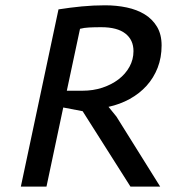

<svg xmlns="http://www.w3.org/2000/svg" viewBox="-20 -690 651 710"><path d="M196.3 -655.3Q239.3 -662.1 282.5 -666.3Q325.7 -670.4 368.7 -670.4Q410.6 -670.4 448.7 -662.4Q486.8 -654.3 515.4 -636.7Q543.9 -619.1 560.8 -590.8Q577.6 -562.5 577.6 -522Q577.6 -477.1 563 -439.5Q548.3 -401.9 522 -372.8Q495.6 -343.8 459.7 -324Q423.8 -304.2 381.3 -294.9L410.6 -258.8L572.3 0H462.4L285.6 -278.8L213.9 -292.5L151.9 0H57.1ZM354.5 -589.4Q328.6 -589.4 309.6 -588.4Q290.5 -587.4 275.9 -583.5L227.1 -354.5H285.2Q324.2 -354.5 358.4 -365.7Q392.6 -377 418.2 -396.5Q443.8 -416 458.7 -442.9Q473.6 -469.7 473.6 -501Q473.6 -542.5 443.6 -565.9Q413.6 -589.4 354.5 -589.4Z"/></svg>

Font: PT Astra Sans
Style: Italic
Weight: 400
Italic angle: -16°
Designer: A.Korolkova, I. Chaeva
Foundry: ParaType Ltd
Version: Version 1.001; ttfautohint (v1.6)